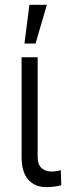

<svg xmlns="http://www.w3.org/2000/svg" viewBox="-20 -767 273 794"><path d="M135.7 -530.3V-118.2Q135.7 -86.4 151.9 -72Q168 -57.6 192.4 -57.6Q203.6 -57.6 215.3 -59.6Q227.1 -61.5 231.4 -63.5L233.4 -1Q204.6 6.8 170.9 6.8Q124.5 6.8 96.9 -24.2Q69.3 -55.2 69.3 -118.2V-530.3ZM101.6 -747.1H173.8L127 -586.9H81.1Z"/></svg>

Font: Pretendard Std Light
Style: Regular
Weight: 300
Designer: Base glyphs from Inter by Rasmus Andersson; Hangeul glyphs from Noto Sans CJK(Source Han Sans) by Jang Soo-young and Kan
Foundry: Kil Hyung-jin
Version: Version 1.309